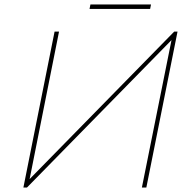

<svg xmlns="http://www.w3.org/2000/svg" viewBox="-20 -842 866 862"><path d="M85 0 225 -700H245L113 -38L762 -700H777L637 0H617L750 -662L101 0ZM382 -802 386 -822H658L654 -802Z"/></svg>

Font: Montserrat Thin
Style: Italic
Weight: 100
Italic angle: -11.3°
Designer: Julieta Ulanovsky
Foundry: Julieta Ulanovsky
Version: Version 9.000; ttfautohint (v1.8.4.7-5d5b)